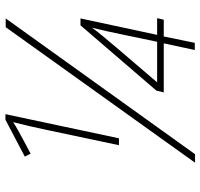

<svg xmlns="http://www.w3.org/2000/svg" viewBox="-36 -720 755 724"><g transform="rotate(-90 342.0 -357.5)"><path d="M91 0 602 -714H635L123 0ZM157 -287 216 -566Q229 -628 244 -686Q227 -675 211.5 -666.5Q196 -658 172 -645L125 -620L114 -642L253 -715H274L183 -287ZM516 -1 541 -118H356L363 -146L609 -432H635L573 -143H636L630 -118H567L543 -1ZM394 -143H547L572 -263Q578 -293 586 -329Q594 -365 600 -389Q590 -374 568 -347.5Q546 -321 524 -295Z"/></g></svg>

Font: Noto Sans Disp Thin
Style: Italic
Weight: 100
Italic angle: -12°
Designer: Monotype Design Team
Foundry: Monotype Imaging Inc.
Version: Version 2.000;GOOG;noto-source:20170915:90ef993387c0